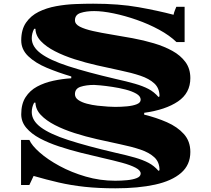

<svg xmlns="http://www.w3.org/2000/svg" viewBox="-20 -821 1145 1040"><path d="M605 199Q514 199 439.5 191Q365 183 298 167.5Q231 152 162 132L139 181H94V-63H139Q152 -33 195 5Q238 43 302.5 78Q367 113 444.5 135.5Q522 158 604 158Q636 158 668 155Q700 152 721 143.5Q742 135 742 119Q742 102 714.5 87.5Q687 73 641 60.5Q595 48 537.5 35Q480 22 418.5 6.5Q357 -9 299.5 -28Q242 -47 196 -71.5Q150 -96 122.5 -128.5Q95 -161 95 -202Q95 -258 118.5 -294.5Q142 -331 181 -352Q220 -373 268.5 -383.5Q317 -394 366 -397V-407Q295 -428 233 -454Q171 -480 133 -516.5Q95 -553 95 -602Q95 -661 121 -698.5Q147 -736 189.5 -757Q232 -778 284 -787.5Q336 -797 388.5 -799Q441 -801 485 -801Q624 -801 730.5 -782Q837 -763 920 -741Q923 -755 927.5 -765.5Q932 -776 935 -784H980V-593H936Q899 -629 842 -660Q785 -691 720.5 -713.5Q656 -736 595.5 -748.5Q535 -761 490 -761Q447 -761 416.5 -751Q386 -741 386 -711Q386 -690 412.5 -676.5Q439 -663 483.5 -653Q528 -643 583.5 -634Q639 -625 698.5 -614Q758 -603 813.5 -586.5Q869 -570 913.5 -545.5Q958 -521 984.5 -485Q1011 -449 1011 -398Q1011 -317 944 -271.5Q877 -226 761 -210V-200Q827 -184 884 -159Q941 -134 976 -95Q1011 -56 1011 2Q1011 72 961 115.5Q911 159 820 179Q729 199 605 199ZM839 -295Q839 -297 841.5 -297.5Q844 -298 844 -300Q844 -343 816 -369Q788 -395 740 -411Q692 -427 631.5 -439.5Q571 -452 506 -467Q444 -481 384.5 -500Q325 -519 277.5 -543.5Q230 -568 201.5 -598Q173 -628 172 -665H165Q158 -652 155 -639Q152 -626 152 -614Q152 -568 201 -531.5Q250 -495 350 -462.5Q450 -430 604 -394Q667 -380 710.5 -367.5Q754 -355 784.5 -339Q815 -323 839 -295ZM604 -242Q636 -242 668 -245Q700 -248 721 -256.5Q742 -265 742 -281Q742 -300 718.5 -313.5Q695 -327 660 -336Q625 -345 588 -350.5Q551 -356 524 -358.5Q497 -361 490 -361Q447 -361 416.5 -351Q386 -341 386 -311Q386 -292 404 -279.5Q422 -267 450 -259.5Q478 -252 508.5 -248.5Q539 -245 565 -243.5Q591 -242 604 -242ZM839 105Q839 103 841.5 102.5Q844 102 844 100Q844 57 816 31Q788 5 740 -11Q692 -27 631.5 -39.5Q571 -52 506 -67Q444 -81 384.5 -100Q325 -119 277.5 -143.5Q230 -168 201.5 -198Q173 -228 172 -265H165Q158 -252 155 -239Q152 -226 152 -214Q152 -168 201 -131.5Q250 -95 350 -62.5Q450 -30 604 6Q667 20 710.5 32.5Q754 45 784.5 61Q815 77 839 105Z"/></svg>

Font: Diplomata
Style: Regular
Weight: 400
Designer: Eduardo Rodriguez Tunni
Foundry: Eduardo Rodriguez Tunni
Version: Version 1.002; ttfautohint (v1.8.4.7-5d5b);gftools[0.9.23]